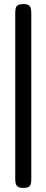

<svg xmlns="http://www.w3.org/2000/svg" viewBox="-20 -717 226 945"><path d="M94 208Q78 208 69 202.5Q60 197 57.5 187Q55 177 55 163V-653Q55 -667 57.5 -677Q60 -687 69 -692Q78 -697 95 -697Q113 -697 121 -691.5Q129 -686 131.5 -676Q134 -666 134 -652V164Q134 178 131.5 188Q129 198 120.5 203Q112 208 94 208Z"/></svg>

Font: Fredoka SemiCondensed
Style: Regular
Weight: 400
Width: 4
Designer: Ben Nathan
Foundry: Milena B. Brandão, Ben Nathan
Version: Version 2.001